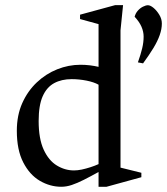

<svg xmlns="http://www.w3.org/2000/svg" viewBox="-20 -713 648 745"><path d="M267.3 -51.7Q280.9 -51.7 297.3 -55.1Q313.6 -58.6 331 -64.2Q348.3 -69.8 362.4 -76.2V-384.3Q344.7 -394.4 315.7 -400.2Q286.8 -405.9 257.9 -405.9Q218.9 -405.9 190.2 -390.4Q161.4 -374.8 145.7 -339.6Q130 -304.3 130 -243.6Q130 -174.6 149.5 -132.3Q169 -90 200.5 -70.9Q232 -51.7 267.3 -51.7ZM218 11.7Q174.1 11.7 134.5 -11.5Q95 -34.7 70.2 -82.9Q45.3 -131.2 45.3 -205.4Q45.3 -265.6 66.3 -312.7Q87.3 -359.7 122.7 -393.2Q158.2 -426.7 202.2 -444.2Q246.2 -461.7 292.1 -461.7Q311.1 -461.7 329.2 -459.5Q347.2 -457.2 362.4 -453.6V-619.4L290.6 -639.1V-656L426.5 -693H457.5L447.6 -595.3V-62.6L528.5 -42.6V-25.4L393.4 11.7H362.4V-45.6Q330.7 -28.1 305.1 -15.2Q279.6 -2.3 258.6 4.7Q237.7 11.7 218 11.7ZM535.1 -467.1 515.1 -471Q526.1 -502 531.7 -525.5Q537.3 -549 537.3 -571Q537.3 -590 528.9 -609.5Q520.4 -628.9 502.4 -647.9Q505.8 -661.4 514.6 -671.4Q523.4 -681.4 534.5 -687Q545.7 -692.7 554 -692.7Q563.3 -692.7 575.7 -682.5Q588.1 -672.2 598 -655.9Q608 -639.6 608 -621.6Q608 -600.6 599.8 -577.1Q591.6 -553.6 575.4 -526.8Q559.1 -500 535.1 -467.1Z"/></svg>

Font: Ancizar Serif Light
Style: Regular
Weight: 300
Designer: Cesar Puertas, Viviana Monsalve, Julian Moncada, Julian Prieto, Jose Castro, Felipe Aragon, Mariel Hernandez, Sara Alarc
Version: Version 8.100